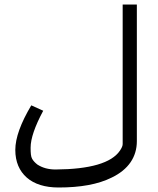

<svg xmlns="http://www.w3.org/2000/svg" viewBox="-20 -633 703 853"><path d="M172 -141 119 -165C72 -86 48 -20 48 33C48 86 66 127 99 156C132 185 180 200 240 200C337 200 416 186 476 156C551 120 588 64 588 -6V-613H525V7C525 15 521 24 513 36C476 91 380 119 227 120C196 120 169 113 146 98C136 90 129 83 123 73C117 63 116 46 116 23C116 -17 135 -72 172 -141Z"/></svg>

Font: Iranian Sans 
Style: Regular
Weight: 400
Designer: Hooman Mehr, Hadi Navid in Neviseh Pardaz Co. Ltd. (http://nevisa.com)
Foundry: http://font-store.ir
Version: 5.0.0 build 1/7/1393